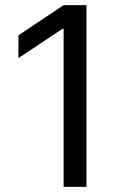

<svg xmlns="http://www.w3.org/2000/svg" viewBox="-20 -727 478 747"><path d="M316.4 0H227.5V-615.2H223.6L51.8 -501V-589.8L227.5 -707H316.4Z"/></svg>

Font: Pretendard Std Variable
Style: Regular
Weight: 400
Designer: Base glyphs from Inter by Rasmus Andersson; Hangeul glyphs from Noto Sans CJK(Source Han Sans) by Jang Soo-young and Kan
Foundry: Kil Hyung-jin
Version: Version 1.309;Glyphs 3.2 (3225)